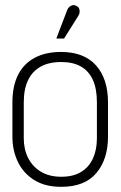

<svg xmlns="http://www.w3.org/2000/svg" viewBox="-20 -713 469 743"><path d="M398 -185V-316Q398 -408 351.5 -460Q305 -512 216 -512Q157 -512 114.5 -489.5Q72 -467 50 -423.5Q28 -380 28 -316V-185Q28 -131 49 -87Q70 -43 112 -16.5Q154 10 217 10Q308 10 353 -43.5Q398 -97 398 -185ZM355 -317V-178Q355 -134 340 -100.5Q325 -67 294.5 -48Q264 -29 217 -29Q171 -29 138.5 -48.5Q106 -68 89 -101.5Q72 -135 72 -178V-317Q72 -368 88.5 -402.5Q105 -437 137 -455Q169 -473 217 -473Q263 -473 293.5 -455.5Q324 -438 339.5 -403.5Q355 -369 355 -317ZM282 -650Q287 -657 288 -664.5Q289 -672 286.5 -679Q284 -686 276 -690Q269 -694 262 -693Q255 -692 249 -687Q243 -682 240 -674L198 -564H228Z"/></svg>

Font: Advent Pro Light
Style: Regular
Weight: 300
Version: Version 3.000